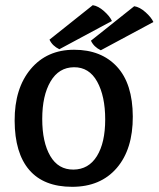

<svg xmlns="http://www.w3.org/2000/svg" viewBox="-20 -706 612 741"><path d="M265.5 -446.5Q207 -446 175 -391.5Q143 -337 143 -247Q143 -157 174 -104Q205 -51 263.5 -51.5Q322 -52 354 -103.5Q386 -155 386 -245Q386 -335 355 -391Q324 -447 265.5 -446.5ZM36.5 -240Q36 -365 98.5 -439.5Q161 -514 266 -514Q371 -514 431.5 -448.5Q492 -383 492.5 -256.5Q493 -130 430.5 -57.5Q368 15 258.5 15Q149 15 93 -50Q37 -115 36.5 -240ZM412 -625 209 -516Q182 -529 171 -553L338 -686Q359 -683 381.5 -663Q404 -643 412 -625ZM572 -621 369 -512Q342 -525 331 -549L498 -682Q519 -679 541.5 -659Q564 -639 572 -621Z"/></svg>

Font: Karma SemiBold
Style: Regular
Weight: 600
Designer: Joana Correia
Foundry: Indian Type Foundry
Version: Version 1.202;PS 1.0;hotconv 1.0.78;makeotf.lib2.5.61930; tt